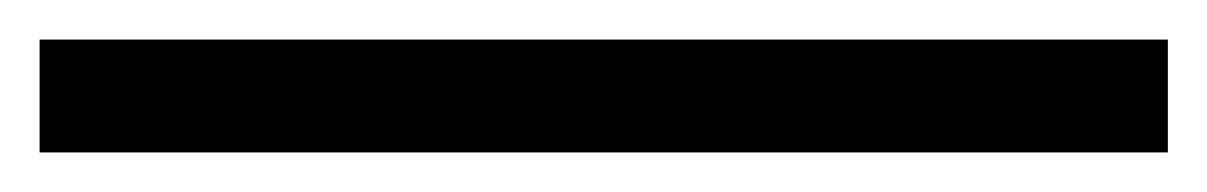

<svg xmlns="http://www.w3.org/2000/svg" viewBox="-20 44 610 97"><path d="M0 64H570V121H0Z"/></svg>

Font: Sora-SIA Light
Style: Regular
Weight: 300
Designer: Jonathan Barnbrook, Julián Moncada
Foundry: Barnbrook Fonts
Version: Version 2.000